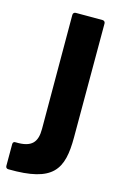

<svg xmlns="http://www.w3.org/2000/svg" viewBox="-171 -564 516 818"><g transform="rotate(15 86.5 -155.0)"><path d="M-47 204C152 207 188 143 188 0V-502C188 -509 183 -514 176 -514H58C51 -514 46 -509 46 -502L47 1C47 59 25 87 -46 85C-54 84 -59 88 -59 96V192C-59 199 -55 204 -47 204Z"/></g></svg>

Font: Barlow Semi Condensed
Style: Bold
Weight: 700
Width: 4
Designer: Jeremy Tribby
Foundry: Tribby Type
Version: Version 1.422;hotconv 1.0.109;makeotfexe 2.5.65596